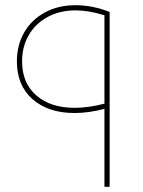

<svg xmlns="http://www.w3.org/2000/svg" viewBox="-20 -719 552 739"><path d="M402 -673V0H382V-300Q321 -284 267 -284Q166 -284 105.5 -337Q45 -390 45 -483Q45 -545 73 -594Q101 -643 152.5 -671Q204 -699 271 -699Q336 -699 402 -673ZM382 -320V-660Q323 -679 271 -679Q210 -679 163 -653.5Q116 -628 90.5 -583.5Q65 -539 65 -483Q65 -399 120 -351.5Q175 -304 267 -304Q320 -304 382 -320Z"/></svg>

Font: Montserrat-Arabic Thin
Style: Regular
Weight: 250
Designer: Mohamed Gaber
Foundry: Kief Type Foundry
Version: Version 5.008